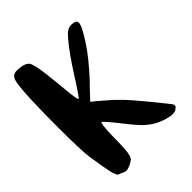

<svg xmlns="http://www.w3.org/2000/svg" viewBox="-177 -754 762 762"><g transform="rotate(-45 204.5 -372.5)"><path d="M33.2 -661.1Q41 -667 53.7 -667Q55.7 -667 57.6 -667Q64.5 -667 71.3 -666Q97.7 -663.1 108.4 -650.4Q118.2 -637.7 126 -578.1Q132.8 -518.6 137.7 -465.8Q142.6 -414.1 147.5 -414.1Q152.3 -414.1 202.1 -493.2Q252 -571.3 283.2 -607.4Q295.9 -623 303.7 -629.9Q311.5 -636.7 318.4 -639.6Q325.2 -642.6 334 -642.6Q362.3 -642.6 362.3 -627Q362.3 -608.4 324.2 -550.8Q292 -501 232.4 -436.5Q211.9 -416 171.9 -373Q176.8 -369.1 190.4 -358.4Q220.7 -332 241.2 -314.5Q260.7 -295.9 279.3 -276.4Q296.9 -256.8 326.2 -221.7Q333 -213.9 344.7 -199.2Q389.6 -144.5 396.5 -134.8Q399.4 -129.9 399.4 -126Q399.4 -125 399.4 -124Q399.4 -121.1 397.5 -119.1Q396.5 -118.2 394.5 -117.2Q380.9 -99.6 337.9 -112.3Q294.9 -124 260.7 -154.3Q240.2 -171.9 196.3 -228.5Q152.3 -284.2 146.5 -284.2Q140.6 -284.2 138.7 -219.7Q138.7 -165 134.8 -127Q131.8 -108.4 127 -100.6Q122.1 -93.8 106.4 -85.9Q89.8 -78.1 79.1 -78.1Q74.2 -78.1 70.3 -80.1Q54.7 -87.9 47.9 -89.8Q40 -91.8 33.2 -120.1Q26.4 -149.4 15.6 -221.7Q9.8 -261.7 9.8 -390.6Q9.8 -519.5 14.6 -586.9Q17.6 -626 21.5 -640.6Q25.4 -655.3 33.2 -661.1Z"/></g></svg>

Font: CillaFHscript
Style: Medium
Weight: 400
Designer: Cecilia Bingert
Version: Version 001.000